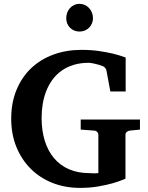

<svg xmlns="http://www.w3.org/2000/svg" viewBox="-20 -941 756 978"><path d="M642.1 -275.9Q632.8 -274.9 626 -269.3Q619.1 -263.7 619.1 -253.9V-30.8Q589.4 -17.6 553.2 -7.3Q522 1.5 479.7 8.8Q437.5 16.1 387.2 16.1Q312 16.1 248 -9Q184.1 -34.2 137.2 -80.6Q90.3 -127 63.7 -191.9Q37.1 -256.8 37.1 -336.9Q37.1 -418 64 -482.9Q90.8 -547.9 138.4 -593.3Q186 -638.7 251.7 -662.8Q317.4 -687 395 -687Q444.3 -687 485.4 -680.9Q526.4 -674.8 556.6 -667.5Q591.8 -658.7 620.1 -647.9V-475.1H542L522 -583Q521 -588.4 515.6 -595Q510.3 -601.6 503.9 -604Q480.5 -612.8 460.4 -616.9Q440.4 -621.1 432.1 -621.1Q388.7 -621.1 353.8 -610.1Q318.8 -599.1 292.2 -579.8Q265.6 -560.5 246.6 -534.2Q227.5 -507.8 215.3 -476.6Q203.1 -445.3 197.5 -410.9Q191.9 -376.5 191.9 -340.8Q191.9 -276.4 208 -224.4Q224.1 -172.4 255.1 -135.5Q286.1 -98.6 331.5 -78.9Q377 -59.1 436 -59.1Q442.9 -59.1 452.9 -58.3Q462.9 -57.6 481 -59.1V-253.9Q481 -263.7 474.1 -269.8Q467.3 -275.9 458 -275.9L391.1 -280.8V-332H692.9V-280.8ZM453.6 -848.1Q453.6 -834.5 448.5 -822Q443.4 -809.6 434.1 -800.3Q424.8 -791 412.4 -785.6Q399.9 -780.3 385.3 -780.3Q370.6 -780.3 358.2 -785.4Q345.7 -790.5 336.7 -799.6Q327.6 -808.6 322.5 -821Q317.4 -833.5 317.4 -848.1Q317.4 -863.3 322.3 -876.5Q327.1 -889.6 336.2 -899.7Q345.2 -909.7 357.7 -915.5Q370.1 -921.4 385.3 -921.4Q399.4 -921.4 411.9 -915.8Q424.3 -910.2 433.6 -900.1Q442.9 -890.1 448.2 -876.7Q453.6 -863.3 453.6 -848.1Z"/></svg>

Font: Charis SIL APac
Style: Bold
Weight: 700
Foundry: SIL International
Version: Version 5.000